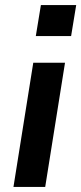

<svg xmlns="http://www.w3.org/2000/svg" viewBox="-20 -736 320 756"><path d="M121 -594 141 -716H280L260 -594ZM33 0 111 -489H236L158 0Z"/></svg>

Font: Nunito Sans 12pt
Style: Bold Italic
Weight: 700
Italic angle: -9°
Designer: Vernon Adams
Foundry: Vernon Adams
Version: Version 3.101;gftools[0.9.27]